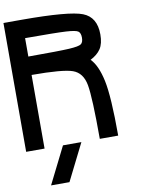

<svg xmlns="http://www.w3.org/2000/svg" viewBox="-115 -955 980 1284"><g transform="rotate(-10 375.0 -312.5)"><path d="M625 0H500Q500 -281.2 484.4 -367.2Q468.8 -453.1 402.3 -476.6Q335.9 -500 125 -500V0H0V-875H125Q445.3 -875 535.2 -839.8Q625 -804.7 625 -687.5Q625 -625 601.6 -589.8Q578.1 -554.7 531.2 -531.2Q578.1 -484.4 601.6 -375Q625 -265.6 625 0ZM500 -687.5Q500 -718.8 484.4 -730.5Q468.8 -742.2 402.3 -746.1Q335.9 -750 125 -750V-625Q335.9 -625 402.3 -628.9Q468.8 -632.8 484.4 -644.5Q500 -656.2 500 -687.5ZM250 250H125L250 0H375Z"/></g></svg>

Font: CraftyPE
Style: Regular
Weight: 400
Designer: Erek Butcher
Foundry: Haunted Coop
Version: Version 0.018;April 4, 2024;FontCreator 15.0.0.2962 64-bit